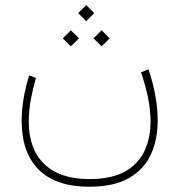

<svg xmlns="http://www.w3.org/2000/svg" viewBox="-20 -500 687 736"><path d="M310.5 -480.5 341.3 -449.7 310.5 -418.9 279.8 -449.7ZM369.6 -383.8 400.4 -353 369.6 -322.3 338.4 -353ZM251.5 -383.8 282.7 -353 251.5 -322.3 220.7 -353ZM321.8 186.5Q407.7 186.5 459.2 157.5Q510.7 128.4 533.9 78.6Q557.1 28.8 557.1 -34.2Q557.1 -77.6 547.4 -125.7Q537.6 -173.8 520.5 -222.7L549.3 -234.4Q566.4 -183.6 575.4 -133.5Q584.5 -83.5 584.5 -37.6Q584.5 34.2 558.6 91.6Q532.7 148.9 474.9 182.4Q417 215.8 321.8 215.8Q194.3 215.8 128.7 150.6Q63 85.4 63 -37.1Q63 -78.6 70.6 -123Q78.1 -167.5 91.8 -210.9L117.7 -201.2Q106 -160.6 98.1 -118.2Q90.3 -75.7 90.3 -34.2Q90.3 71.8 150.1 129.2Q210 186.5 321.8 186.5Z"/></svg>

Font: Vazirmatn UI NL Thin
Style: Regular
Weight: 100
Designer: Saber Rastikerdar
Foundry: Saber Rastikerdar
Version: Version 33.003